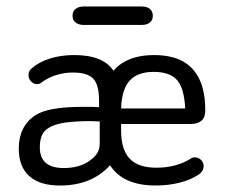

<svg xmlns="http://www.w3.org/2000/svg" viewBox="-20 -563 696 593"><path d="M286 -232Q271 -233 262 -233Q253 -233 247 -233Q241 -233 235 -233Q129 -233 89 -207Q38 -173 38 -104Q38 -48 70.5 -19Q103 10 165 10Q218 10 258.5 -8Q299 -26 327 -61Q338 -75 343.5 -92Q349 -109 349 -129V-226Q349 -278 345.5 -302.5Q342 -327 332 -342Q301 -393 209 -393Q169 -393 135 -382.5Q101 -372 78 -352Q68 -344 68 -331Q68 -320 76 -311.5Q84 -303 95 -303Q102 -303 109 -309Q128 -323 153 -331Q178 -339 205 -339Q250 -339 268 -320Q286 -301 286 -252ZM288 -188V-120Q288 -104 281.5 -92Q275 -80 260 -69Q228 -44 177 -44Q103 -44 103 -108Q103 -130 109.5 -145Q116 -160 132 -169Q150 -180 182.5 -184.5Q215 -189 261 -189Q267 -189 272.5 -188.5Q278 -188 288 -188ZM354 -180H568Q590 -180 602 -190Q614 -200 614 -222Q614 -303 579 -345Q540 -393 456 -393Q375 -393 333.5 -348Q292 -303 292 -215V-168Q292 -79 334 -34.5Q376 10 460 10Q501 10 535.5 1Q570 -8 594 -24Q602 -30 605.5 -36Q609 -42 609 -49Q609 -61 601 -69Q593 -77 582 -77Q574 -77 569 -73Q547 -59 520 -52Q493 -45 463 -45Q407 -45 380.5 -73Q354 -101 354 -160ZM552 -228H354Q356 -287 380.5 -314Q405 -341 455 -341Q505 -341 527 -315.5Q549 -290 552 -228ZM239 -543Q223 -543 213.5 -535.5Q204 -528 204 -514Q204 -501 213.5 -493.5Q223 -486 239 -486H417Q434 -486 443 -493.5Q452 -501 452 -514Q452 -528 443 -535.5Q434 -543 417 -543Z"/></svg>

Font: Beiruti
Style: Regular
Weight: 400
Designer: Arlette Boutros
Foundry: Boutros
Version: Version 1.41